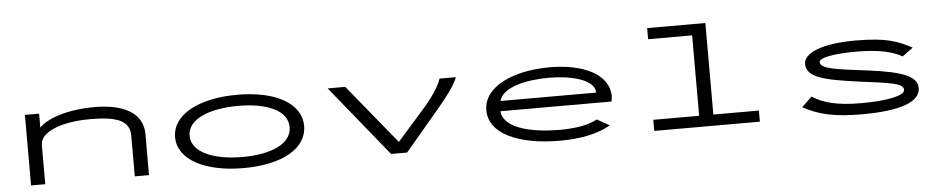

<svg xmlns="http://www.w3.org/2000/svg" viewBox="-40 -947 6079 1239"><g transform="rotate(-5 3000.0 -327.5)"><path d="M121 0H213V-253C213 -340 354 -393 539 -393C713 -393 793 -360 793 -265V0H885V-267C885 -405 756 -467 579 -468C382 -469 255 -414 213 -366V-457H121Z M1497 8C1750 8 1910 -85 1910 -229C1910 -373 1750 -467 1497 -467C1244 -467 1074 -373 1074 -229C1074 -85 1244 8 1497 8ZM1497 -64C1313 -64 1168 -121 1168 -230C1168 -339 1313 -395 1497 -395C1681 -395 1816 -339 1816 -230C1816 -121 1681 -64 1497 -64Z M2453 0H2557L2774 -257C2839 -334 2891 -401 2913 -457H2807C2789 -404 2746 -340 2682 -268L2510 -73L2196 -457H2082Z M3547 10C3683 10 3797 -14 3875 -61L3795 -106C3733 -72 3645 -60 3551 -60C3387 -60 3190 -95 3180 -213H3900C3902 -224 3904 -235 3904 -246C3904 -395 3729 -468 3521 -468C3289 -468 3090 -382 3090 -227C3090 -74 3279 10 3547 10ZM3186 -279C3212 -375 3385 -401 3511 -401C3653 -401 3806 -364 3806 -279Z M4158 0H4842V-72H4547V-665H4170V-593H4455V-72H4158Z M5504 10C5756 10 5882 -39 5882 -127C5882 -201 5796 -239 5568 -268C5360 -294 5260 -305 5260 -349C5260 -378 5351 -396 5506 -396C5640 -396 5738 -375 5796 -339L5866 -390C5776 -438 5704 -468 5502 -468C5277 -468 5165 -414 5165 -345C5165 -258 5277 -232 5510 -201C5709 -175 5787 -166 5787 -124C5787 -86 5673 -62 5508 -62C5341 -62 5259 -88 5188 -132L5122 -69C5226 -13 5325 10 5504 10Z"/></g></svg>

Font: Inconsolata UltraExpanded
Style: Regular
Weight: 400
Width: 9
Monospace: yes
Designer: Raph Levien, Cyreal, Brenton Simpson
Foundry: Raph Levien, Cyreal, Google
Version: Version 3.100